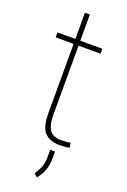

<svg xmlns="http://www.w3.org/2000/svg" viewBox="-166 -724 647 982"><g transform="rotate(20 158.0 -233.5)"><path d="M263.2 -528.3V-501.5H143.1V-126.5Q143.1 -80.1 154.1 -56.4Q165 -32.7 183.3 -24.7Q201.7 -16.6 222.7 -16.6Q237.8 -16.6 249.5 -17.8Q261.2 -19 274.9 -21L279.3 3.9Q268.6 7.3 251.5 8.5Q234.4 9.8 224.1 9.8Q173.8 9.8 145 -18.6Q116.2 -46.9 116.2 -126.5V-501.5H18.6V-528.3H116.2V-670.9H143.1V-528.3ZM215.3 48.3V85.9Q215.3 124.5 203.6 153.8Q191.9 183.1 173.3 204.1L155.3 188.5Q172.4 164.1 180.7 141.4Q189 118.7 189 86.9V48.3Z"/></g></svg>

Font: Vazirmatn FD Thin
Style: Regular
Weight: 100
Designer: Saber Rastikerdar
Foundry: Saber Rastikerdar
Version: Version 33.003